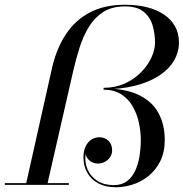

<svg xmlns="http://www.w3.org/2000/svg" viewBox="-44 -780 774 810"><path d="M65 0 175 -491Q193.5 -573.5 233 -634Q272.5 -694.5 334.5 -727.2Q396.5 -760 483 -760Q533 -760 574.8 -749.8Q616.5 -739.5 647 -719.2Q677.5 -699 694.2 -669.2Q711 -639.5 711 -601Q711 -560 689.8 -524Q668.5 -488 627.5 -461Q586.5 -434 527.5 -418.8Q468.5 -403.5 393 -403.5V-409.5Q441.5 -409.5 481.2 -427.2Q521 -445 549.8 -473.8Q578.5 -502.5 594.2 -536Q610 -569.5 610 -601Q610 -637 600 -672Q590 -707 562.5 -730Q535 -753 483 -753Q429 -753 392.2 -729.8Q355.5 -706.5 331.5 -667.5Q307.5 -628.5 292 -580Q276.5 -531.5 265 -481L155 0ZM-23.5 0V-7.5H246.5V0ZM446 10Q401.5 10 370.8 -6.5Q340 -23 324 -51.5Q308 -80 308 -116Q308 -144 317.5 -163Q327 -182 342.2 -191.5Q357.5 -201 375 -201Q397.5 -201 413.2 -186.5Q429 -172 429 -145Q429 -129 420.2 -116.5Q411.5 -104 397.8 -97Q384 -90 369.5 -90Q349 -90 334.5 -102Q320 -114 317 -131Q312.5 -95 325.5 -65Q338.5 -35 366.8 -17Q395 1 436 1Q469.5 1 491.5 -15.5Q513.5 -32 526.2 -59.5Q539 -87 544.5 -121Q550 -155 550 -190Q550 -225.5 542 -262.2Q534 -299 516 -330.8Q498 -362.5 467.8 -382Q437.5 -401.5 393 -401.5V-407Q483.5 -407 540.5 -379.8Q597.5 -352.5 624.2 -303.8Q651 -255 651 -190Q651 -137.5 632 -99.8Q613 -62 582.5 -37.5Q552 -13 516 -1.5Q480 10 446 10Z"/></svg>

Font: Bodoni Moda 28pt
Style: Italic
Weight: 400
Italic angle: -13°
Designer: Owen Earl
Foundry: indestructible type
Version: Version 2.004